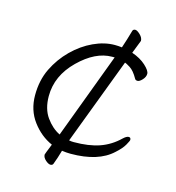

<svg xmlns="http://www.w3.org/2000/svg" viewBox="-100 -659 756 827"><g transform="rotate(15 278.0 -246.0)"><path d="M438 -534 415 -475Q453 -462 477 -440Q501 -418 501 -404Q501 -390 489 -377Q477 -364 468 -364Q459 -364 456 -370Q438 -402 419.5 -413.5Q401 -425 396 -426L250 -40Q260 -38 271 -38Q338 -38 385.5 -54.5Q433 -71 471 -108Q485 -121 494.5 -121Q504 -121 504 -110Q504 -106 493 -86.5Q482 -67 456 -44Q394 14 271 14Q252 14 232 11Q227 27 222 44L211 75Q208 82 199 82Q190 82 177 70.5Q164 59 164 46Q164 44 183 -3Q131 -26 94.5 -75Q58 -124 58 -190.5Q58 -257 83.5 -309.5Q109 -362 150 -402.5Q191 -443 239.5 -465.5Q288 -488 334 -488Q350 -488 366 -486Q379 -524 391 -567Q394 -574 402.5 -574Q411 -574 424.5 -561Q438 -548 438 -534ZM347 -436H336Q262 -436 189 -364.5Q116 -293 116 -202Q116 -145 142.5 -108Q169 -71 204 -54Z"/></g></svg>

Font: ToneOZ-Pinyin-WenKai-Light
Style: Light
Weight: 300
Designer: Fontworks Inc.
Foundry: ToneOZ
Version: Version 0.240331